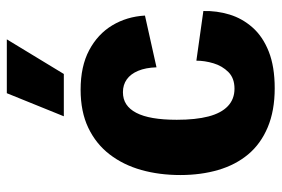

<svg xmlns="http://www.w3.org/2000/svg" viewBox="-148 -644 806 549"><g transform="rotate(-90 254.5 -370.0)"><path d="M276 13Q212 13 164.5 -7Q117 -27 87 -63Q57 -99 42.5 -148.5Q28 -198 28 -257Q28 -317 42.5 -368.5Q57 -420 87 -459Q117 -498 163 -520Q209 -542 272 -542Q339 -542 385 -517.5Q431 -493 456 -451.5Q481 -410 484 -358L336 -325Q335 -356 326 -377.5Q317 -399 301.5 -410Q286 -421 265 -421Q245 -421 230.5 -411.5Q216 -402 206 -383Q196 -364 191 -335Q186 -306 186 -267Q186 -213 195.5 -176.5Q205 -140 225 -121Q245 -102 275 -102Q305 -102 322.5 -119.5Q340 -137 347.5 -162Q355 -187 355 -211L497 -191Q498 -153 487 -116.5Q476 -80 450 -50.5Q424 -21 381 -4Q338 13 276 13ZM317 -590H196L262 -753H416Z"/></g></svg>

Font: Bricolage Grotesque 24pt SemiCondensed ExtraBold
Style: Regular
Weight: 800
Width: 4
Designer: Mathieu Triay
Foundry: Atelier Triay
Version: Version 1.001;gftools[0.9.33.dev8+g029e19f]